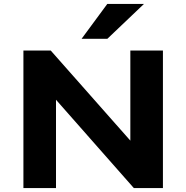

<svg xmlns="http://www.w3.org/2000/svg" viewBox="-20 -964 955 984"><path d="M100 0V-705H240L650 -241H648V-705H815V0H666L265 -455H267V0ZM398 -765 530 -944H718L530 -765Z"/></svg>

Font: Nunito Sans 7pt SemiExpanded ExtraBold
Style: Regular
Weight: 800
Width: 6
Designer: Vernon Adams
Foundry: Vernon Adams
Version: Version 3.101;gftools[0.9.27]